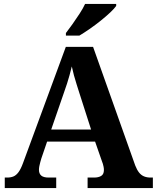

<svg xmlns="http://www.w3.org/2000/svg" viewBox="-20 -951 793 971"><path d="M4.1 0V-53H16.1Q34.4 -53 48.1 -58.7Q61.8 -64.4 73.6 -80.3Q85.3 -96.1 96.2 -125.8L312.9 -714H450.7L663.9 -114.1Q672.5 -92 683.2 -78.5Q694 -64.9 708.4 -59Q722.9 -53 741.3 -53H753.1V0H423V-53H455.9Q477.8 -53 491.6 -61.3Q505.5 -69.6 505.5 -91.2Q505.5 -99.5 503.9 -107.3Q502.3 -115.1 500.2 -122.5Q498.1 -129.9 495.7 -135.1L460.9 -234.9H218.2L188.9 -149.1Q186.5 -141.1 183.7 -130.8Q180.8 -120.4 178.9 -110.5Q177 -100.5 177 -92.2Q177 -73 188.6 -63Q200.2 -53 226.2 -53H264.3V0ZM239 -296H440.6L381.5 -480.2Q374.4 -503.3 367.2 -525.4Q360.1 -547.4 354 -569.8Q348 -592.2 343.1 -615Q338.1 -592.8 331.9 -571.4Q325.7 -550.1 319.2 -528.8Q312.6 -507.5 304.1 -484.6ZM313.3 -784Q328.3 -803 346.6 -829Q365 -855 382.6 -882Q400.2 -909 410.2 -931H567.6V-921Q558.6 -908 537.5 -888Q516.3 -868 488.8 -846Q461.4 -824 433.2 -804.5Q405 -785 381.5 -771H313.3Z"/></svg>

Font: Noto Serif Sinhala
Style: Regular
Weight: 400
Designer: Jelle Bosma - Monotype Design Team
Foundry: Monotype Imaging Inc.
Version: Version 2.006